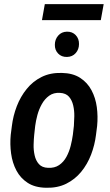

<svg xmlns="http://www.w3.org/2000/svg" viewBox="-20 -886 524 916"><path d="M31.2 -242.7 36.6 -284.7Q42.5 -333.5 60.1 -379.2Q77.6 -424.8 107.2 -461.4Q136.7 -498 178.5 -518.8Q220.2 -539.6 274.9 -538.1Q327.6 -537.1 362.3 -514.6Q397 -492.2 416.5 -455.6Q436 -418.9 441.9 -374.8Q447.8 -330.6 443.4 -285.2L438 -242.7Q432.1 -194.3 414.6 -148.4Q397 -102.5 367.4 -66.4Q337.9 -30.3 296.1 -9.5Q254.4 11.2 199.7 9.8Q146.5 8.8 112.1 -13.7Q77.6 -36.1 58.3 -72.5Q39.1 -108.9 33 -153.3Q26.9 -197.8 31.2 -242.7ZM147.9 -285.2 143.1 -241.7Q141.1 -222.2 140.4 -196Q139.6 -169.9 145.3 -144.8Q150.9 -119.6 165.8 -103Q180.7 -86.4 208.5 -85.4Q240.2 -83.5 262 -98.4Q283.7 -113.3 296.9 -137.7Q310.1 -162.1 317.1 -189.9Q324.2 -217.8 327.6 -243.2L332.5 -285.6Q334 -305.2 334.5 -331.5Q335 -357.9 329.3 -382.8Q323.7 -407.7 309.1 -424.6Q294.4 -441.4 266.1 -442.9Q235.8 -444.8 214.6 -429.4Q193.4 -414.1 179.7 -389.6Q166 -365.2 158.4 -337.2Q150.9 -309.1 147.9 -285.2ZM241.7 -672.4Q241.7 -697.8 257.6 -716.1Q273.4 -734.4 299.3 -734.9Q325.2 -735.4 341.3 -718.3Q357.4 -701.2 356.9 -675.8Q356.9 -650.4 341.1 -632.6Q325.2 -614.7 299.3 -614.3Q273.4 -613.8 257.3 -630.6Q241.2 -647.5 241.7 -672.4ZM474.6 -866.2 460.9 -790H180.2L193.8 -866.2Z"/></svg>

Font: Roboto Condensed Medium
Style: Italic
Weight: 500
Italic angle: -12°
Designer: Christian Robertson
Foundry: Google
Version: Version 3.0; 2020